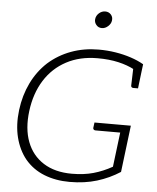

<svg xmlns="http://www.w3.org/2000/svg" viewBox="-61 -976 847 1036"><g transform="rotate(5 362.5 -458.5)"><path d="M355 8Q279 8 217 -16.5Q155 -41 113 -91Q74 -139 57 -206Q40 -273 50 -355Q60 -435 92.5 -502Q125 -569 178 -618Q232 -666 301 -691.5Q370 -717 450 -717Q497 -717 541 -710Q585 -703 624.5 -690Q664 -677 695 -659L690 -619L648 -627Q611 -647 561 -658.5Q511 -670 448 -670Q352 -670 279 -631Q206 -592 161.5 -521Q117 -450 105 -354Q93 -258 120 -187Q147 -116 209 -76.5Q271 -37 363 -37Q428 -37 479.5 -51.5Q531 -66 581 -94L604 -281H470Q464 -281 460.5 -284.5Q457 -288 457 -293L461 -323H658L627 -70Q570 -33 503 -12.5Q436 8 355 8ZM644 -635 690 -619 679 -527H653Q648 -527 644.5 -530Q641 -533 641 -538ZM456 -834Q437 -834 425.5 -848Q414 -862 416 -879Q418 -898 433 -911.5Q448 -925 467 -925Q486 -925 498 -911.5Q510 -898 507 -879Q505 -862 489.5 -848Q474 -834 456 -834Z"/></g></svg>

Font: Aleo Light
Style: Italic
Weight: 300
Italic angle: -7°
Designer: Alessio Laiso
Foundry: Alessio Laiso
Version: Version 2.001;gftools[0.9.29]